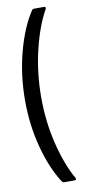

<svg xmlns="http://www.w3.org/2000/svg" viewBox="-96 -802 454 945"><g transform="rotate(-10 130.5 -329.5)"><path d="M134 98Q85 23 55 -89Q25 -201 25 -325Q25 -451 55.5 -566Q86 -681 136 -757Q140 -763 148 -763H196Q202 -763 204 -759.5Q206 -756 203 -751Q160 -674 133 -561.5Q106 -449 106 -326Q106 -205 133 -94.5Q160 16 203 92Q205 96 205 98Q205 104 196 104H146Q139 104 134 98Z"/></g></svg>

Font: Barlow
Style: Regular
Weight: 400
Designer: Jeremy Tribby
Foundry: Tribby Type
Version: Version 1.408;December 10, 2018;FontCreator 11.5.0.2430 64-b